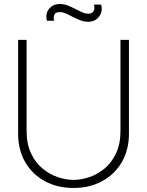

<svg xmlns="http://www.w3.org/2000/svg" viewBox="-20 -918 730 953"><path d="M345 15Q265 15 203 -18.5Q141 -52 105.5 -112.8Q70 -173.5 70 -255V-720H112V-269Q112 -202.5 134.5 -155.8Q157 -109 192.5 -80.2Q228 -51.5 268.5 -38.2Q309 -25 345 -25Q381 -25 421.5 -38.2Q462 -51.5 497.5 -80.2Q533 -109 555.5 -155.8Q578 -202.5 578 -269V-720H620V-255Q620 -174 584.5 -113.2Q549 -52.5 487 -18.8Q425 15 345 15ZM417 -810Q397.5 -810 378.8 -817.2Q360 -824.5 342 -834Q324 -843.5 307.5 -850.8Q291 -858 276 -858Q254.5 -858 249.2 -843.2Q244 -828.5 249 -815H213Q204 -849.5 223.2 -873.8Q242.5 -898 277 -898Q297 -898 316 -890.8Q335 -883.5 353 -874Q371 -864.5 387.5 -857.2Q404 -850 419 -850Q438 -850 445 -864Q452 -878 446 -895H482Q491 -861.5 472 -835.8Q453 -810 417 -810Z"/></svg>

Font: Manrope ExtraLight
Style: Regular
Weight: 200
Designer: Mikhail Sharanda
Foundry: Mikhail Sharanda
Version: Version 4.505